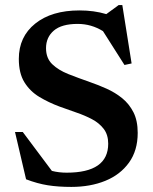

<svg xmlns="http://www.w3.org/2000/svg" viewBox="-20 -723 602 755"><path d="M521.5 -200.5Q521.5 -131 487.2 -83.5Q453 -36 394.2 -12Q335.5 12 260.5 12Q208.5 12 167.8 5.5Q127 -1 82.5 -18L39 -204H69.5L184 -51Q211.5 -44 242 -44Q405.5 -44 405.5 -158Q405.5 -193 388 -216Q370.5 -239 342.2 -254Q314 -269 280.2 -280.5Q246.5 -292 214 -304Q171 -320 134.5 -342Q98 -364 76 -399.5Q54 -435 54 -491.5Q54 -578.5 118.5 -630.2Q183 -682 292.5 -682Q350 -682 398 -667.5L446.5 -703H461L497.5 -473.5L469.5 -467.5L385 -600.5Q339 -629 285.5 -629Q222.5 -629 191.8 -602.8Q161 -576.5 161 -533.5Q161 -494 185.5 -470.5Q210 -447 249.2 -431.5Q288.5 -416 333 -400.5Q366.5 -389 399.8 -374Q433 -359 460.5 -336.8Q488 -314.5 504.8 -281.5Q521.5 -248.5 521.5 -200.5Z"/></svg>

Font: Newsreader Text SemiBold
Style: Regular
Weight: 600
Designer: Hugues Gentile
Foundry: Production Type
Version: Version 1.001